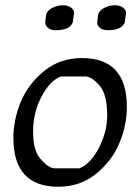

<svg xmlns="http://www.w3.org/2000/svg" viewBox="-20 -701 530 731"><path d="M178 -62 186 -60H282Q324 -76 356 -137Q388 -198 388 -262Q388 -341 360 -374Q335 -403 316 -408L308 -410H212Q170 -394 138 -333Q106 -272 106 -200.5Q106 -129 132.5 -98Q159 -67 178 -62ZM202 10Q31 10 31 -176Q31 -246 59.5 -314Q88 -382 148.5 -431Q209 -480 292 -480Q463 -480 463 -294Q463 -224 434.5 -156Q406 -88 345.5 -39Q285 10 202 10ZM262 -652 257 -616Q246 -586 193 -586Q173 -586 162.5 -595Q152 -604 152 -616L156 -647Q161 -662 180 -671.5Q199 -681 219 -681Q239 -681 250.5 -672Q262 -663 262 -652ZM460 -652 455 -616Q444 -586 391 -586Q371 -586 360.5 -595Q350 -604 350 -616L354 -647Q359 -662 378 -671.5Q397 -681 417 -681Q437 -681 448.5 -672Q460 -663 460 -652Z"/></svg>

Font: Kotta One
Style: Regular
Weight: 400
Designer: Ania Kruk
Foundry: Ania Kruk
Version: Version 1.001